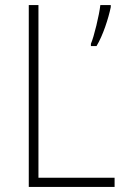

<svg xmlns="http://www.w3.org/2000/svg" viewBox="-20 -734 490 754"><path d="M415 -706V-714H374C370 -676 349 -589 337 -562V-553H359C384 -594 406 -662 415 -706ZM93 0H430V-36H131V-714H93Z"/></svg>

Font: Noto Sans SemiCondensed ExtraLight
Style: Regular
Weight: 200
Width: 4
Designer: Monotype Design Team
Foundry: Monotype Imaging Inc.
Version: Version 2.013